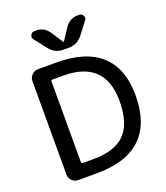

<svg xmlns="http://www.w3.org/2000/svg" viewBox="-169 -1074 1026 1189"><g transform="rotate(-20 344.0 -480.0)"><path d="M486.3 -960H495.1Q511.7 -960 520 -943.8Q528.3 -927.7 517.6 -915L456.1 -835Q420.9 -790 365.2 -790H329.1Q273.4 -790 238.3 -835L175.8 -915Q166 -927.7 173.8 -943.8Q181.6 -960 199.2 -960H208Q264.6 -960 294.9 -912.1L344.7 -835.9Q344.7 -835 346.7 -835Q348.6 -835 348.6 -835.9L399.4 -912.1Q429.7 -960 486.3 -960ZM192.4 -630.9V-98.6Q192.4 -89.8 201.2 -89.8H272.5Q413.1 -89.8 480 -157.7Q546.9 -225.6 546.9 -375Q546.9 -639.6 272.5 -639.6H201.2Q192.4 -639.6 192.4 -630.9ZM138.7 0Q115.2 0 98.6 -17.1Q82 -34.2 82 -56.6V-672.9Q82 -696.3 99.1 -713.4Q116.2 -730.5 138.7 -730.5H261.7Q455.1 -730.5 553.7 -639.6Q652.3 -548.8 652.3 -375Q652.3 0 261.7 0Z"/></g></svg>

Font: Rounded Mgen+ 2p medium
Style: Regular
Weight: 500
Designer: [Source Han Sans]
Ryoko NISHIZUKA  (kana & ideographs); Paul D. Hunt (Latin, Greek & Cyrillic); Wenlong ZHANG  (bopomofo
Version: Version 1.059.20150602